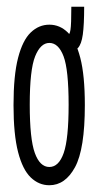

<svg xmlns="http://www.w3.org/2000/svg" viewBox="-20 -540 290 568"><path d="M126 8Q95 8 71 -15Q47 -38 33.5 -90Q20 -142 20 -229Q20 -317 33.5 -369Q47 -421 71 -444Q95 -467 126 -467Q157 -467 180.5 -444Q204 -421 217.5 -369Q231 -317 231 -229Q231 -99 202 -45.5Q173 8 126 8ZM126 -46Q154 -46 168.5 -87.5Q183 -129 183 -230Q183 -334 168 -373.5Q153 -413 126 -413Q100 -413 84 -373.5Q68 -334 68 -230Q68 -129 83 -87.5Q98 -46 126 -46ZM229 -520Q229 -467 225 -438Q221 -409 210.5 -398Q200 -387 180 -387V-436Q186 -436 188.5 -452Q191 -468 191 -520Z"/></svg>

Font: Inconsolata UltraCondensed
Style: Regular
Weight: 400
Width: 1
Monospace: yes
Designer: Raph Levien, Cyreal, Brenton Simpson
Foundry: Raph Levien, Cyreal, Google
Version: Version 3.000; ttfautohint (v1.8.2.53-6de2)